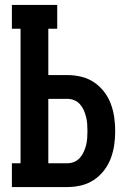

<svg xmlns="http://www.w3.org/2000/svg" viewBox="-20 -755 540 775"><path d="M28 0V-96H63V-639H28V-735H211V-639H175V-452H252Q280 -452 307.5 -445.5Q335 -439 358.5 -423.5Q382 -408 399.5 -385.5Q417 -363 427 -336.5Q437 -310 441 -282Q445 -254 445 -226Q445 -198 441 -170Q437 -142 427 -115.5Q417 -89 399.5 -66.5Q382 -44 358.5 -28.5Q335 -13 307.5 -6.5Q280 0 252 0ZM175 -96H252Q266 -96 279.5 -101.5Q293 -107 302.5 -118Q312 -129 318 -142Q324 -155 327.5 -169Q331 -183 332 -197.5Q333 -212 333 -226Q333 -240 332 -254.5Q331 -269 327.5 -283Q324 -297 318 -310.5Q312 -324 302.5 -334.5Q293 -345 279.5 -350.5Q266 -356 252 -356H175Z"/></svg>

Font: Iosevka Gothic
Style: Bold
Weight: 700
Monospace: yes
Designer: Belleve Invis
Foundry: Belleve Invis
Version: Version 15.5.1; ttfautohint (v1.8.4)